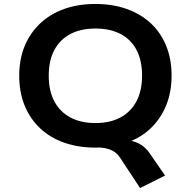

<svg xmlns="http://www.w3.org/2000/svg" viewBox="-20 -735 964 969"><path d="M687 214 586 61Q569 34 539.5 21.5Q510 9 466 9L571 -31Q609 -31 639 -25Q669 -19 692.5 -4Q716 11 735 38L813 151ZM462 10Q375 10 304 -15Q233 -40 182.5 -87.5Q132 -135 104.5 -202Q77 -269 77 -353Q77 -436 104.5 -502.5Q132 -569 183 -617Q234 -665 304.5 -690Q375 -715 462 -715Q549 -715 620 -689.5Q691 -664 741 -617.5Q791 -571 818.5 -504Q846 -437 846 -354Q846 -270 818.5 -203Q791 -136 741 -88Q691 -40 620 -15Q549 10 462 10ZM462 -114Q535 -114 587.5 -142Q640 -170 668.5 -223.5Q697 -277 697 -353Q697 -430 669 -483Q641 -536 588.5 -563.5Q536 -591 462 -591Q388 -591 335.5 -563.5Q283 -536 254.5 -483Q226 -430 226 -353Q226 -276 254.5 -223Q283 -170 335.5 -142Q388 -114 462 -114Z"/></svg>

Font: Nunito Sans 7pt SemiExpanded
Style: Bold
Weight: 700
Width: 6
Designer: Vernon Adams
Foundry: Vernon Adams
Version: Version 3.101;gftools[0.9.27]